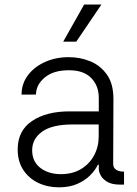

<svg xmlns="http://www.w3.org/2000/svg" viewBox="-20 -802 596 834"><path d="M236.2 11.7Q186.8 11.7 146.1 -7.6Q105.5 -27 81.1 -63.9Q56.8 -100.9 56.8 -153.1Q56.8 -234.4 119.3 -276.5Q181.8 -318.5 283.4 -318.2H409.1V-376.4Q409.1 -430.4 375.5 -463.8Q342 -497.2 279.8 -496.8Q212.4 -497.2 174.4 -465.4Q136.4 -433.6 136.4 -391.3L73.5 -391Q73.9 -439.6 102.1 -476.2Q130.3 -512.8 177 -533.4Q223.7 -554 278.8 -553.6Q327.1 -554 371.4 -536Q415.8 -518.1 444.4 -478Q473 -437.9 472.7 -370.7L471.6 -89.8Q471.6 -73.2 484.4 -64.8Q497.2 -56.5 516.7 -56.5H518.8V0H502.8Q465.9 0 445.5 -12.4Q425.1 -24.9 417.1 -40.8Q409.1 -56.8 409.1 -67.8V-86.6H405.2Q394.2 -63.2 371.6 -40.5Q349.1 -17.8 315.3 -3Q281.6 11.7 236.2 11.7ZM244.3 -45.5Q295.1 -45.5 331.9 -67.6Q368.6 -89.8 388.7 -127.1Q408.7 -164.4 408.7 -209.2V-261.4H296.5Q206.7 -261.4 163.2 -230.3Q119.7 -199.2 119.7 -149.5Q119.7 -100.1 155.2 -72.8Q190.7 -45.5 244.3 -45.5ZM254.6 -621.1 345.5 -782.3H420.5L311.4 -621.1Z"/></svg>

Font: Inter Zeller Light
Style: Regular
Weight: 300
Designer: Rasmus Andersson; Joe Bland
Foundry: zeller
Version: Version 3.015;git-dec3a8cb1